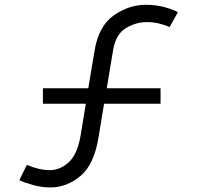

<svg xmlns="http://www.w3.org/2000/svg" viewBox="-20 -786 843 821"><path d="M463.5 -571 436.5 -408.5H666.5V-342.5H425L401 -197Q382 -82 324 -33.5Q265 15.5 196 15.5Q157.5 15.5 121 5Q85.5 -4.5 62.5 -15.5L95 -81Q148 -58.5 192.5 -58.5Q237.5 -58.5 274.5 -92.5Q311.5 -127.5 325 -208.5L347 -342.5H163.5V-408.5H357.5L383.5 -564.5Q400.5 -673.5 465.5 -719.5Q530.5 -765.5 604 -765.5Q649 -765.5 687 -754.5Q726.5 -743 740.5 -733.5L705 -670Q686.5 -679 661.2 -685.2Q636 -691.5 607.5 -691.5Q561 -691.5 518 -665.5Q474.5 -639 463.5 -571Z"/></svg>

Font: Russisch Sans
Style: Regular
Weight: 400
Designer: Michael Sharanda (font) & Cristiano Sobral (main changes)
Foundry: Michael Sharanda
Version: Version 2.00;October 25, 2020;FontCreator 13.0.0.2681 64-bit